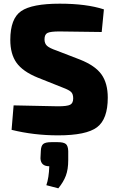

<svg xmlns="http://www.w3.org/2000/svg" viewBox="-20 -723 637 1044"><path d="M323 -246 185 -301Q104 -334 70 -381.5Q36 -429 36 -506Q36 -622 95 -662.5Q154 -703 305 -703Q450 -703 545 -672L533 -549Q356 -552 303 -552Q255 -552 238.5 -544Q222 -536 222 -509Q222 -486 236 -473.5Q250 -461 288 -448L415 -399Q498 -366 532 -318Q566 -270 566 -192Q566 -75 507.5 -31Q449 13 296 13Q164 13 43 -17L54 -150Q259 -145 295 -145Q345 -145 361.5 -153.5Q378 -162 378 -188Q378 -212 366.5 -223Q355 -234 323 -246ZM259 50H294Q326 50 338 60Q350 70 351 98V148Q351 198 338 232.5Q325 267 297 301L232 284Q246 244 248 181Q202 181 200 138L202 98Q203 70 215 60Q227 50 259 50Z"/></svg>

Font: Ezarion Extra Bold
Style: Regular
Weight: 800
Designer: Natanael Gama
Version: Version 1.001;PS 001.001;hotconv 1.0.70;makeotf.lib2.5.58329